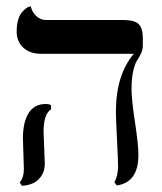

<svg xmlns="http://www.w3.org/2000/svg" viewBox="-20 -580 518 613"><path d="M119.1 -159.2Q119.1 -149.4 121.1 -108.4Q123 -67.4 123 -58.1Q123 -27.8 104.2 -8.3Q85.4 11.2 49.8 13.2L43 2Q56.2 -12.7 56.2 -41Q56.2 -49.8 54.7 -89.1Q53.2 -128.4 53.2 -138.2Q53.2 -190.4 71.5 -219.2Q89.8 -248 126 -248Q136.7 -248 143.1 -244.1V-231Q119.1 -216.3 119.1 -159.2ZM399.9 -295.9Q399.9 -262.7 410.9 -190.4Q421.9 -118.2 421.9 -85Q421.9 2 353 12.2L345.2 2Q356.9 -19.5 356.9 -48.8Q356.9 -69.8 353.5 -136Q350.1 -202.1 350.1 -223.1Q350.1 -340.8 407.2 -408.2H111.8Q75.2 -408.2 54.2 -428Q33.2 -447.8 33.2 -479Q33.2 -500 37.8 -515.9Q42.5 -531.7 49.1 -539.8Q55.7 -547.9 62.3 -552.7Q68.8 -557.6 73.2 -558.6L78.1 -560.1Q82 -542 95.5 -529.1Q108.9 -516.1 127 -516.1H373Q410.6 -516.1 423.3 -502.4Q436 -488.8 436 -458V-434.1Q436 -421.4 430.4 -409.4Q424.8 -397.5 418 -387.7Q411.1 -377.9 405.5 -354Q399.9 -330.1 399.9 -295.9Z"/></svg>

Font: Linux Libertine Display G
Style: Regular
Weight: 400
Designer: Philipp H. Poll
Foundry: Philipp H. Poll
Version: Version 5.0.9